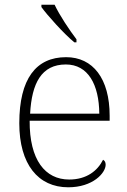

<svg xmlns="http://www.w3.org/2000/svg" viewBox="-20 -786 539 816"><path d="M296 -606H305V-619C276 -657 233 -721 212 -766H156V-756C181 -721 252 -642 296 -606ZM270 10C375 10 429 -51 429 -86C429 -97 425 -103 418 -107C395 -61 349 -23 274 -23C172 -23 105 -106 106 -273H446V-294C446 -452 375 -543 261 -543C133 -543 62 -451 62 -262C62 -88 142 10 270 10ZM402 -303H108C115 -432 156 -512 260 -512C354 -512 401 -427 402 -303Z"/></svg>

Font: Noto Serif Gurmukhi ExtraLight
Style: Regular
Weight: 200
Designer: Vaibhav Singh and the Monotype Design Team
Foundry: Monotype Imaging Inc.
Version: Version 2.004